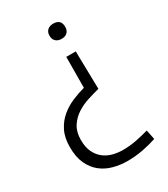

<svg xmlns="http://www.w3.org/2000/svg" viewBox="-186 -631 808 923"><g transform="rotate(-30 218.0 -169.5)"><path d="M291 -357 295 -165Q264 -157 229.5 -146Q195 -135 166 -116Q137 -97 118 -67.5Q99 -38 99 6Q99 47 112.5 74.5Q126 102 147.5 118.5Q169 135 196 142Q223 149 251 149Q289 149 325 142Q361 135 396 125L407 178Q371 190 329.5 198Q288 206 243 206Q204 206 166.5 196Q129 186 100 163Q71 140 53.5 102.5Q36 65 36 10Q36 -43 54.5 -79.5Q73 -116 102.5 -140.5Q132 -165 167.5 -180Q203 -195 237 -204L238 -357V-375H291ZM263 -545Q306 -545 306 -503Q306 -483 294.5 -472Q283 -461 263 -461Q243 -461 231 -472Q219 -483 219 -503Q219 -523 231 -534Q243 -545 263 -545Z"/></g></svg>

Font: Encode Sans Normal
Style: Light
Weight: 300
Designer: Pablo Impallari, Andres Torresi
Foundry: Pablo Impallari, Andres Torresi
Version: Version 1.000; ttfautohint (v1.00) -l 8 -r 50 -G 200 -x 14 -